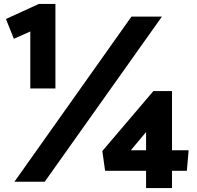

<svg xmlns="http://www.w3.org/2000/svg" viewBox="-20 -784 993 970"><path d="M260 -337V-764H176L10 -688L50 -588L133 -625V-337ZM933 -25H849V-324H755L497 -21L511 79H718V166H849V79H924ZM718 -117V-25H641ZM644 -700 53 134H206L798 -700Z"/></svg>

Font: Catamaran Thin ExtraBold
Style: Regular
Weight: 800
Version: Version 2.000